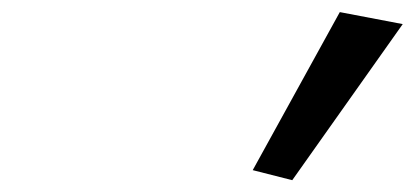

<svg xmlns="http://www.w3.org/2000/svg" viewBox="-20 -1020 702 325"><path d="M407.8 -732 474.7 -715 661.7 -979.2 555.2 -999.5Z"/></svg>

Font: Hussar
Style: BdSuprExtOblFive
Weight: 700
Foundry: Cannot Into Space Fonts
Version: Version 2.00